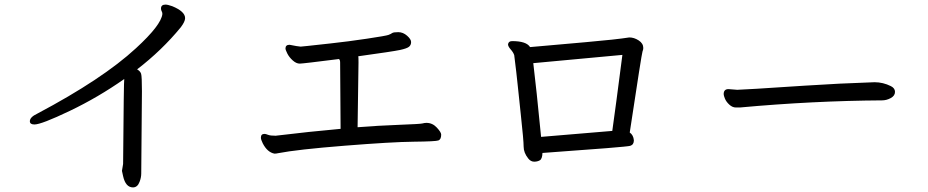

<svg xmlns="http://www.w3.org/2000/svg" viewBox="-20 -751 4040 836"><path d="M559 65Q527 65 516 16L511 -7L516 -37Q519 -407 521 -407Q407 -327 283.5 -268Q160 -209 130 -209Q110 -209 110 -223Q110 -241 142 -256Q427 -407 572 -541Q682 -642 687 -690Q687 -697 684 -702Q681 -707 681 -714Q681 -731 701 -731Q710 -731 730 -724Q786 -701 786 -672Q786 -657 767 -632Q685 -532 577 -449Q591 -441 594.5 -429.5Q598 -418 598 -354L595 4Q595 22 588 40Q579 65 559 65Z M1175 -82Q1144 -88 1124 -127Q1116 -143 1116 -152Q1116 -168 1132 -168Q1137 -168 1147 -164Q1157 -160 1180 -160Q1328 -178 1463 -190L1461 -479Q1461 -490 1456 -494Q1298 -474 1285 -474Q1270 -474 1254.5 -488Q1239 -502 1231 -518Q1223 -534 1223 -540Q1223 -556 1241 -556Q1275 -549 1289 -548Q1293 -548 1319.5 -551Q1346 -554 1420 -562Q1494 -570 1577.5 -582.5Q1661 -595 1671.5 -599Q1682 -603 1687.5 -607Q1693 -611 1714 -611Q1735 -611 1752.5 -595.5Q1770 -580 1770 -568Q1770 -555 1761 -547.5Q1752 -540 1722 -533.5Q1692 -527 1540 -506Q1541 -504 1541 -479L1537 -197Q1624 -204 1717.5 -207.5Q1811 -211 1819.5 -213.5Q1828 -216 1837 -216Q1863 -216 1882 -195.5Q1901 -175 1901 -165Q1901 -144 1889 -139.5Q1877 -135 1782 -134Q1687 -133 1480 -116.5Q1273 -100 1191 -84Q1183 -82 1175 -82Z M2336 -155 2646 -181Q2660 -279 2690 -512L2302 -476Q2315 -370 2336 -155ZM2306 -47Q2291 -47 2280 -61Q2260 -86 2260 -112.5Q2260 -139 2248 -249Q2240 -322 2234.5 -377Q2229 -432 2219 -511Q2215 -523 2203.5 -536Q2192 -549 2192 -558Q2194 -572 2210 -572Q2272 -572 2288 -546Q2313 -548 2356.5 -552Q2400 -556 2531.5 -567.5Q2663 -579 2720 -588Q2741 -588 2761 -575Q2781 -562 2781 -542Q2781 -535 2777.5 -526.5Q2774 -518 2722 -174Q2738 -163 2740 -140Q2740 -121 2724 -116Q2708 -111 2342 -85Q2341 -59 2330.5 -53Q2320 -47 2306 -47Z M3202 -283H3184Q3169 -283 3155.5 -295.5Q3142 -308 3136.5 -321.5Q3131 -335 3131 -341Q3131 -363 3152 -363L3190 -360Q3213 -360 3484 -378Q3635 -388 3788 -393Q3825 -393 3859 -376Q3877 -367 3877 -351Q3877 -334 3858.5 -324Q3840 -314 3821 -314Q3519 -312 3202 -283Z"/></svg>

Font: LXGW WenKai Lite
Style: Bold
Weight: 700
Designer: LXGW / Fontworks Inc.
Foundry: LXGW / Fontworks Inc.
Version: Version 1.330;April 28, 2024